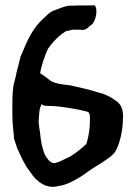

<svg xmlns="http://www.w3.org/2000/svg" viewBox="-20 -714 526 745"><path d="M28 -266C28 -234 32 -209 35 -174C38 -163 43 -153 46 -140C56 -121 64 -98 76 -79C82 -66 92 -55 99 -44C123 -8 157 16 197 10C199 10 202 9 204 8C233 6 263 -11 286 -24C305 -35 325 -52 348 -66C369 -78 388 -91 403 -102C414 -110 422 -118 428 -127C444 -155 457 -206 457 -255C458 -261 458 -266 457 -271C456 -296 446 -312 430 -323C411 -337 389 -349 362 -355C326 -367 290 -374 252 -383C211 -387 196 -391 180 -398C168 -405 158 -418 136 -429C138 -451 153 -498 167 -526C188 -556 212 -578 237 -594H241C247 -595 260 -599 267 -599H289C314 -593 322 -609 332 -616C351 -624 363 -682 346 -694L339 -693H329C302 -692 291 -694 263 -692H248C228 -689 213 -682 194 -675C187 -673 181 -670 174 -665C173 -665 172 -664 171 -663C155 -648 129 -627 110 -597C100 -583 87 -559 75 -530C70 -517 65 -506 60 -495C55 -474 49 -453 44 -432L41 -417L36 -397C29 -374 28 -341 28 -313ZM130 -243C132 -267 131 -293 142 -310C147 -303 158 -303 170 -303C211 -303 280 -291 318 -281C327 -278 329 -271 329 -258V-248C329 -214 324 -185 316 -158C315 -153 300 -142 293 -136L284 -129C277 -123 267 -116 253 -107C240 -101 226 -94 211 -87L193 -81C179 -81 172 -87 164 -99C151 -115 149 -126 141 -157C137 -178 136 -200 132 -221L131 -231C130 -235 130 -239 130 -243Z"/></svg>

Font: Vapor
Style: Regular
Weight: 400
Foundry: Cannot Into Space Fonts
Version: Version 0.179